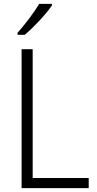

<svg xmlns="http://www.w3.org/2000/svg" viewBox="-20 -967 497 987"><path d="M247 -939V-947H181C155 -902 109 -842 70 -798V-788H107C154 -827 218 -896 247 -939ZM91 0H436V-52H148V-714H91Z"/></svg>

Font: Noto Sans Khmer SemiCondensed Light
Style: Regular
Weight: 300
Width: 4
Designer: Danh Hong and the Monotype Design Team
Foundry: Monotype Imaging Inc.
Version: Version 2.004